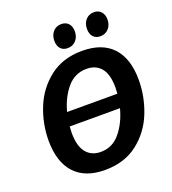

<svg xmlns="http://www.w3.org/2000/svg" viewBox="-162 -1033 1045 1166"><g transform="rotate(-20 360.5 -450.0)"><path d="M695 -433Q695 -325 654.5 -223Q614 -121 528.5 -54.5Q443 12 317 12Q188 12 121 -61.5Q54 -135 54 -273Q54 -381 95 -482.5Q136 -584 221 -650Q306 -716 431 -716Q560 -716 627.5 -643.5Q695 -571 695 -433ZM219 -398H544Q546 -426 546 -437Q546 -523 512.5 -563.5Q479 -604 419 -604Q343 -604 293 -545.5Q243 -487 219 -398ZM529 -310H204Q202 -282 202 -270Q202 -183 236 -141.5Q270 -100 330 -100Q405 -100 455 -160Q505 -220 529 -310ZM294 -830Q294 -866 314.5 -889Q335 -912 368 -912Q397 -912 414 -893.5Q431 -875 431 -843Q431 -807 410 -784Q389 -761 356 -761Q327 -761 310.5 -779.5Q294 -798 294 -830ZM505 -830Q505 -866 525.5 -889Q546 -912 579 -912Q608 -912 625 -893Q642 -874 642 -843Q642 -807 621 -784Q600 -761 567 -761Q538 -761 521.5 -779.5Q505 -798 505 -830Z"/></g></svg>

Font: Bitter Pro
Style: Bold Italic
Weight: 700
Italic angle: -9°
Designer: Sol Matas, and Bitter project Authors
Foundry: Sol Matas
Version: Version 1.010